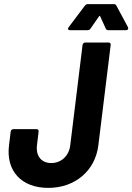

<svg xmlns="http://www.w3.org/2000/svg" viewBox="-20 -907 645 935"><path d="M320 -760H406C411 -760 418 -762 421 -768L462 -827C465 -831 467 -831 468 -827L495 -768C497 -762 503 -760 508 -760H594C603 -760 607 -767 603 -775L547 -879C545 -884 541 -887 535 -887H408C402 -887 397 -884 393 -879L314 -774C308 -766 312 -760 320 -760ZM215 8C345 8 444 -75 459 -200L519 -688C520 -695 516 -700 509 -700H395C389 -700 383 -695 382 -688L322 -199C316 -148 278 -113 230 -113C181 -113 154 -148 160 -199L168 -266C169 -273 165 -278 158 -278H45C38 -278 33 -273 32 -266L24 -200C8 -75 84 8 215 8Z"/></svg>

Font: Barlow Semi Condensed
Style: Bold Italic
Weight: 700
Width: 4
Italic angle: -7°
Designer: Jeremy Tribby
Foundry: Tribby Type
Version: Version 1.422;hotconv 1.0.109;makeotfexe 2.5.65596